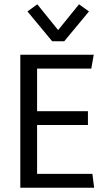

<svg xmlns="http://www.w3.org/2000/svg" viewBox="-20 -885 493 905"><path d="M75.7 0V-627H421.9L410.2 -561.5H154.8V-360.8H394.5V-295.9H154.8V-65.4H415.5L423.8 0ZM226.1 -690.4 109.4 -831.1 155.8 -864.7 253.9 -743.2 352.5 -864.7 399.4 -831.1 282.7 -690.4Z"/></svg>

Font: Anaheim Medium
Style: Regular
Weight: 500
Version: Version 2.001